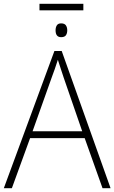

<svg xmlns="http://www.w3.org/2000/svg" viewBox="-20 -982 597 1002"><path d="M515 0 422 -261H137L42 0H0L264 -716H302L557 0ZM409 -297 312 -578Q307 -594 298.5 -619Q290 -644 282 -670Q274 -646 266 -622Q258 -598 250 -578L150 -297ZM186 -928V-962H415V-928ZM299 -860Q317 -860 324 -849.5Q331 -839 331 -824Q331 -808 324 -798Q317 -788 299 -788Q270 -788 270 -824Q270 -839 276.5 -849.5Q283 -860 299 -860Z"/></svg>

Font: Noto Sans Disp ExtLt
Style: Regular
Weight: 200
Designer: Monotype Design Team
Foundry: Monotype Imaging Inc.
Version: Version 2.000;GOOG;noto-source:20170915:90ef993387c0